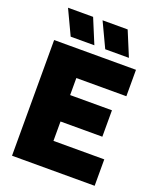

<svg xmlns="http://www.w3.org/2000/svg" viewBox="-170 -1052 950 1154"><g transform="rotate(20 305.0 -475.5)"><path d="M49.5 0V-740H573V-571H253V-462H520.5V-293H253V-169H578V0ZM357 -793 282.5 -951H443L508.5 -793ZM136 -793 61.5 -951H222L287.5 -793Z"/></g></svg>

Font: Encode Sans SmCnd Black
Style: Regular
Weight: 900
Width: 4
Designer: Multiple Designers
Foundry: Impallari Type
Version: Version 3.002; ttfautohint (v1.8.3) -l 8 -r 50 -G 200 -x 14 